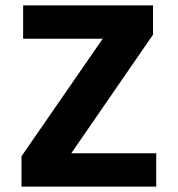

<svg xmlns="http://www.w3.org/2000/svg" viewBox="-20 -694 661 714"><path d="M561 0H60V-113L362 -550H66V-674H549V-565L245 -124H561Z"/></svg>

Font: Hind Vadodara
Style: Bold
Weight: 700
Designer: Hitesh Malaviya
Foundry: Indian Type Foundry
Version: Version 0.702;PS 1.0;hotconv 1.0.81;makeotf.lib2.5.63406